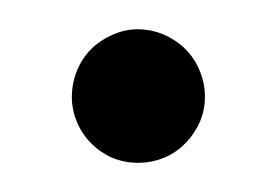

<svg xmlns="http://www.w3.org/2000/svg" viewBox="-28 -405 312 215"><g transform="rotate(5 128.5 -297.0)"><path d="M52.5 -296.5Q52.5 -312 58.2 -326Q64 -340 74.2 -350Q84.5 -360 97.8 -366Q111 -372 126 -372Q141.5 -372 155.5 -366Q169.5 -360 179.5 -350Q189.5 -340 195.5 -326Q201.5 -312 201.5 -296.5Q201.5 -281.5 195.5 -268Q189.5 -254.5 179.5 -244.2Q169.5 -234 155.5 -228.2Q141.5 -222.5 126 -222.5Q111 -222.5 97.8 -228.2Q84.5 -234 74.2 -244.2Q64 -254.5 58.2 -268Q52.5 -281.5 52.5 -296.5Z"/></g></svg>

Font: Lato
Style: Italic
Weight: 400
Italic angle: -7°
Designer: Lukasz Dziedzic
Foundry: tyPoland Lukasz Dziedzic
Version: Version 2.007; 2014-02-27